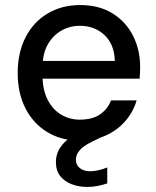

<svg xmlns="http://www.w3.org/2000/svg" viewBox="-20 -544 618 759"><path d="M296 12Q223 12 167.5 -21.5Q112 -55 81 -115Q50 -175 50 -255Q50 -336 81 -396.5Q112 -457 168 -490.5Q224 -524 297 -524Q372 -524 425 -491Q478 -458 506 -402.5Q534 -347 534 -279Q534 -269 533.5 -258Q533 -247 532 -233H123V-303H434Q432 -369 393 -405.5Q354 -442 296 -442Q256 -442 222.5 -423Q189 -404 168.5 -367.5Q148 -331 148 -275V-247Q148 -190 168 -150.5Q188 -111 221.5 -91Q255 -71 295 -71Q345 -71 375 -91.5Q405 -112 419 -147H520Q507 -102 476 -66Q445 -30 399.5 -9Q354 12 296 12ZM325 195Q292 195 264 184.5Q236 174 218.5 152.5Q201 131 201 96Q201 71 212.5 48.5Q224 26 251.5 4Q279 -18 326 -38L376 -60L400 -11L344 16Q309 33 294.5 50.5Q280 68 280 87Q280 108 295.5 120.5Q311 133 337 133Q351 133 369 129Q387 125 404 118V181Q387 187 366.5 191Q346 195 325 195Z"/></svg>

Font: DM Sans 12pt Medium
Style: Regular
Weight: 500
Version: Version 4.004;gftools[0.9.30]